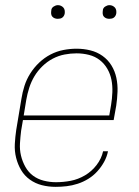

<svg xmlns="http://www.w3.org/2000/svg" viewBox="-20 -717 540 745"><path d="M196 8Q168 8 142.5 1.5Q117 -5 96 -20Q75 -35 62 -57Q49 -79 42.5 -105Q36 -131 37.5 -158.5Q39 -186 43 -213L63 -333Q67 -359 75 -384Q83 -409 97.5 -432Q112 -455 132 -474Q152 -493 176 -505.5Q200 -518 226 -523Q252 -528 277 -528Q305 -528 331 -521.5Q357 -515 378 -500Q399 -485 412.5 -463Q426 -441 431.5 -415Q437 -389 436 -361.5Q435 -334 431 -307L421 -251H69L62 -210Q59 -186 57.5 -161Q56 -136 61.5 -113Q67 -90 78.5 -69.5Q90 -49 108 -35.5Q126 -22 149.5 -16Q173 -10 197 -10Q226 -10 254.5 -15.5Q283 -21 309.5 -36.5Q336 -52 355 -77Q374 -102 380 -130H399Q395 -109 384 -89Q373 -69 357.5 -52Q342 -35 322.5 -23Q303 -11 281.5 -4Q260 3 238.5 5.5Q217 8 196 8ZM72 -269H404L411 -310Q415 -334 416 -359Q417 -384 412.5 -407Q408 -430 396.5 -450Q385 -470 367 -484Q349 -498 325.5 -504Q302 -510 277 -510Q254 -510 230.5 -505.5Q207 -501 185 -489.5Q163 -478 144.5 -460Q126 -442 113.5 -421Q101 -400 93.5 -376.5Q86 -353 82 -330ZM404 -644Q398 -644 392.5 -646Q387 -648 383 -652.5Q379 -657 378.5 -663.5Q378 -670 379 -676Q379 -681 381.5 -685Q384 -689 388 -691.5Q392 -694 396 -695.5Q400 -697 405 -697Q411 -697 416.5 -694.5Q422 -692 426 -687.5Q430 -683 431 -676.5Q432 -670 431 -664Q430 -659 427.5 -655Q425 -651 421.5 -648.5Q418 -646 413.5 -645Q409 -644 404 -644ZM204 -644Q198 -644 192.5 -646Q187 -648 183 -652.5Q179 -657 178.5 -663.5Q178 -670 179 -676Q179 -681 181.5 -685Q184 -689 188 -691.5Q192 -694 196 -695.5Q200 -697 205 -697Q211 -697 216.5 -694.5Q222 -692 226 -687.5Q230 -683 231 -676.5Q232 -670 231 -664Q230 -659 227.5 -655Q225 -651 221.5 -648.5Q218 -646 213.5 -645Q209 -644 204 -644Z"/></svg>

Font: Iosevka Term Curly Th Obl
Style: Regular
Weight: 100
Italic angle: -9°
Designer: Belleve Invis
Foundry: Belleve Invis
Version: Version 32.3.0